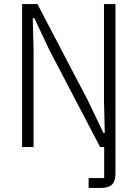

<svg xmlns="http://www.w3.org/2000/svg" viewBox="-20 -718 672 938"><path d="M88 0V-698H163L411 -224L485 -69H492L488 -224V-698H544V130Q544 167 527.5 183.5Q511 200 474 200H413V152H489V0H469L221 -474L148 -629H140L144 -474V0Z"/></svg>

Font: IBM Plex Sans Cond Light
Style: Regular
Weight: 300
Width: 3
Designer: Mike Abbink, Paul van der Laan, Pieter van Rosmalen
Foundry: Bold Monday
Version: Version 1.3